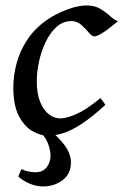

<svg xmlns="http://www.w3.org/2000/svg" viewBox="-20 -477 452 703"><path d="M412.1 -399.4Q398.4 -388.2 381.6 -375Q364.7 -361.8 349.4 -352.8Q334 -343.8 324.7 -343.8Q316.9 -343.8 305.2 -357.7Q293.5 -371.6 277.8 -385.7Q262.2 -399.9 242.2 -399.9Q210.9 -399.9 187.3 -378.7Q163.6 -357.4 147.5 -324Q131.3 -290.5 123 -252.2Q114.7 -213.9 114.7 -179.7Q114.7 -116.7 139.4 -80.1Q164.1 -43.5 202.1 -43.5Q222.7 -43.5 259 -59.1Q295.4 -74.7 347.7 -117.7Q351.6 -113.3 357.7 -105Q363.8 -96.7 365.7 -92.8Q314.9 -46.4 276.9 -22Q238.8 2.4 209.2 11.2Q179.7 20 154.3 20Q130.4 20 101.1 4.4Q71.8 -11.2 50.3 -50Q28.8 -88.9 28.8 -157.2Q28.8 -201.2 41.3 -247.1Q53.7 -293 82.3 -335Q110.8 -377 158.7 -408.7Q186 -426.8 225.3 -441.9Q264.6 -457 298.3 -457Q327.1 -457 347.9 -444.3Q368.7 -431.6 384 -417.5Q399.4 -403.3 412.1 -399.4ZM46.9 169.4 58.6 142.1Q72.3 148.9 86.4 151.4Q100.6 153.8 110.4 153.8Q136.2 153.8 150.6 135.7Q165 117.7 165 92.8Q165 73.7 155.8 48.6Q146.5 23.4 122.6 2.9L155.8 -6.3Q197.8 27.8 218.8 57.9Q239.7 87.9 239.7 118.2Q239.7 159.7 209.2 182.6Q178.7 205.6 138.2 205.6Q112.3 205.6 87.9 195.1Q63.5 184.6 46.9 169.4Z"/></svg>

Font: Gentium Book Plus
Style: Italic
Weight: 400
Italic angle: -8°
Designer: Victor Gaultney, Annie Olsen, Iska Routamaa, Becca Hirsbrunner
Foundry: SIL International
Version: Version 6.101